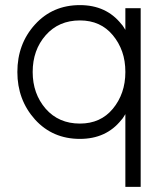

<svg xmlns="http://www.w3.org/2000/svg" viewBox="-20 -532 638 752"><path d="M471 -500V-415Q467 -421 463.5 -427Q460 -433 455 -438Q396 -512 293 -512Q186 -512 117 -436Q48 -360 48 -250Q48 -141 117 -64Q186 12 293 12Q396 12 455 -62Q460 -67 463.5 -73Q467 -79 471 -85V200H531V-500ZM293 -48Q210 -48 159 -106Q108 -165 108 -250Q108 -336 159 -394Q210 -452 293 -452Q374 -452 422 -394Q446 -365 458.5 -329.5Q471 -294 471 -250Q471 -207 458.5 -171Q446 -135 422 -106Q374 -48 293 -48Z"/></svg>

Font: Unageo Variable
Style: Regular
Weight: 300
Designer: Richard Sepsi
Foundry: Richard Sepsi
Version: Version 2.200